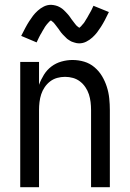

<svg xmlns="http://www.w3.org/2000/svg" viewBox="-20 -777 540 797"><path d="M64 0V-520H142V-425Q150 -447 162.5 -467Q175 -487 193.5 -501Q212 -515 235 -521.5Q258 -528 281 -528Q306 -528 329.5 -521Q353 -514 372 -498Q391 -482 403.5 -461Q416 -440 423.5 -416.5Q431 -393 433.5 -368.5Q436 -344 436 -320V0H358V-320Q358 -337 356 -353.5Q354 -370 349 -385.5Q344 -401 334.5 -415Q325 -429 312 -439Q299 -449 283 -453.5Q267 -458 250 -458Q233 -458 217 -453.5Q201 -449 188 -439Q175 -429 165.5 -415Q156 -401 151 -385.5Q146 -370 144 -353.5Q142 -337 142 -320V0ZM308 -597Q303 -597 298 -598Q293 -599 288.5 -600.5Q284 -602 279.5 -603.5Q275 -605 270.5 -608Q266 -611 262 -613.5Q258 -616 255 -619.5Q252 -623 248 -626.5Q244 -630 240.5 -634Q237 -638 234 -641.5Q231 -645 228.5 -649Q226 -653 223 -657Q220 -661 216.5 -665.5Q213 -670 210 -674Q207 -678 204 -681.5Q201 -685 196 -688.5Q191 -692 191 -694H193Q193 -693 189.5 -691Q186 -689 183.5 -686Q181 -683 178.5 -680.5Q176 -678 174.5 -676Q173 -674 171.5 -672Q170 -670 168.5 -668Q167 -666 165.5 -663.5Q164 -661 162.5 -658Q161 -655 159 -652.5Q157 -650 155.5 -646.5Q154 -643 152 -640Q150 -637 148 -633.5Q146 -630 144 -626Q142 -622 140 -618Q138 -614 136 -609.5Q134 -605 132 -601L68 -628Q77 -646 85 -661Q93 -676 101 -688.5Q109 -701 117 -711.5Q125 -722 136.5 -732.5Q148 -743 162 -750Q176 -757 192 -757Q197 -757 202 -756Q207 -755 211.5 -754Q216 -753 220.5 -751Q225 -749 229.5 -746.5Q234 -744 238 -741Q242 -738 245 -735Q248 -732 252 -728Q256 -724 259.5 -720Q263 -716 266 -712.5Q269 -709 271.5 -705Q274 -701 277 -697Q280 -693 283.5 -688.5Q287 -684 290 -680Q293 -676 296 -672.5Q299 -669 304 -665.5Q309 -662 309 -661H307L311 -663Q314 -665 316.5 -668Q319 -671 321.5 -674Q324 -677 325.5 -678.5Q327 -680 328.5 -682Q330 -684 331.5 -686.5Q333 -689 334.5 -691.5Q336 -694 337.5 -696.5Q339 -699 341 -702Q343 -705 344.5 -708Q346 -711 348 -714.5Q350 -718 352 -721.5Q354 -725 356 -728.5Q358 -732 360 -736Q362 -740 364 -744.5Q366 -749 368 -753L432 -727Q423 -708 415 -693Q407 -678 399 -665.5Q391 -653 383 -642.5Q375 -632 363.5 -621.5Q352 -611 338 -604Q324 -597 308 -597Z"/></svg>

Font: Iosevka Custom
Style: Regular
Weight: 400
Monospace: yes
Designer: Belleve Invis
Foundry: Belleve Invis
Version: Version 32.5.0; ttfautohint (v1.8.4)